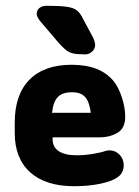

<svg xmlns="http://www.w3.org/2000/svg" viewBox="-20 -633 482 664"><path d="M162 -158H325Q359 -158 386 -173.5Q413 -189 413 -229Q413 -261 401.5 -296Q390 -331 374 -351Q328 -409 228 -409Q133 -409 82 -357.5Q31 -306 31 -209V-173Q31 -85 84.5 -37Q138 11 237 11Q287 11 329 2Q371 -7 389 -22Q398 -28 403 -39Q408 -50 408 -61Q408 -83 393.5 -98Q379 -113 359 -113Q353 -113 345 -111Q328 -105 300 -100.5Q272 -96 245 -96Q205 -96 183.5 -110Q162 -124 162 -151ZM294 -243H160Q164 -281 180 -297.5Q196 -314 229 -314Q259 -314 274 -298Q289 -282 294 -243ZM118 -561 181 -487Q196 -470 207.5 -460.5Q219 -451 234 -448Q249 -445 275 -445Q288 -445 298.5 -454.5Q309 -464 309 -477Q309 -486 303 -501L267 -568Q258 -587 246.5 -596.5Q235 -606 211.5 -609.5Q188 -613 141 -613Q126 -613 116.5 -605.5Q107 -598 107 -584Q107 -576 118 -561Z"/></svg>

Font: Beiruti ExtraBold
Style: Regular
Weight: 800
Designer: Arlette Boutros
Foundry: Boutros
Version: Version 1.41